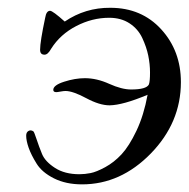

<svg xmlns="http://www.w3.org/2000/svg" viewBox="-20 -467 489 498"><path d="M47.9 -115.2Q47.9 -124 54 -127.4Q60.1 -130.9 66.9 -126Q68.8 -124 75 -105.5Q81.1 -86.9 89.1 -67.4Q97.2 -47.9 122.6 -31.5Q147.9 -15.1 186 -15.1Q200.2 -15.1 215.1 -18.1Q230 -21 252.9 -33.4Q275.9 -45.9 295.4 -66.9Q314.9 -87.9 334 -127.9Q353 -168 362.8 -221.2Q298.8 -194.3 264.2 -193.8Q238.3 -193.8 203.6 -212.4Q168.9 -231 149.9 -231Q145 -231 137 -229.5Q128.9 -228 126 -228Q118.2 -228 118.2 -233.9Q118.2 -246.1 146.5 -255.1Q174.8 -264.2 200.2 -264.2Q231 -264.2 263.4 -249.5Q295.9 -234.9 319.8 -234.9Q359.9 -234.9 366.2 -248Q369.1 -255.9 369.1 -278.8Q369.1 -300.8 364.5 -323Q359.9 -345.2 348.9 -368.7Q337.9 -392.1 315.9 -406.5Q293.9 -420.9 263.2 -420.9Q219.2 -420.9 177.7 -399.4Q136.2 -377.9 112.8 -340.8Q104 -324.7 95.2 -325.2Q84 -325.2 84 -337.9Q84 -358.9 97.2 -420.9Q100.1 -439 109.9 -439Q116.7 -439 147.9 -411.1Q201.2 -447.3 266.1 -446.8Q347.2 -446.8 398.2 -390.9Q449.2 -335 449.2 -253.9Q449.2 -148.9 371.1 -68.8Q293 11.2 192.9 11.2Q150.9 11.2 119.9 -4.4Q88.9 -20 75 -42.5Q61 -64.9 54.4 -83.5Q47.9 -102.1 47.9 -115.2Z"/></svg>

Font: CMU Serif Extra
Style: RomanSlanted
Weight: 500
Italic angle: -9.46001°
Version: Version 0.7.0